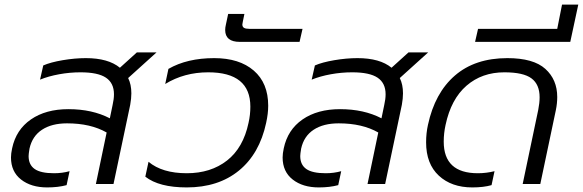

<svg xmlns="http://www.w3.org/2000/svg" viewBox="-20 -804 2547 839"><path d="M28 -116Q28 -133 33 -156Q50 -237 115 -282Q180 -327 279 -327Q383 -327 460 -287L472 -345Q478 -371 478 -392Q478 -441 443 -464.5Q408 -488 332 -488Q285 -488 238.5 -479.5Q192 -471 155 -456L169 -518Q201 -532 254 -541Q307 -550 355 -550Q453 -550 504 -508L578 -575H664L540 -463Q554 -435 554 -396Q554 -374 549 -346L476 0H399L446 -225Q376 -265 273 -265Q206 -265 163.5 -237Q121 -209 109 -155Q105 -131 105 -122Q105 -84 131.5 -65.5Q158 -47 216 -47Q252 -47 284 -56L271 5Q234 15 186 15Q116 15 72 -19.5Q28 -54 28 -116Z M615 -32 629 -97Q689 -47 796 -47Q901 -47 972 -102.5Q1043 -158 1066 -267Q1074 -302 1074 -338Q1074 -488 890 -488Q785 -488 702 -437L716 -503Q798 -550 916 -550Q1026 -550 1089 -495.5Q1152 -441 1152 -342Q1152 -308 1143 -267Q1114 -132 1024 -58.5Q934 15 796 15Q675 15 615 -32Z M964 -673Q964 -684 967 -696L977 -743H1048L1041 -709L1039 -697Q1039 -687 1046 -682.5Q1053 -678 1069 -678H1302L1289 -621H1028Q964 -621 964 -673Z M1215 -116Q1215 -133 1220 -156Q1237 -237 1302 -282Q1367 -327 1466 -327Q1570 -327 1647 -287L1659 -345Q1665 -371 1665 -392Q1665 -441 1630 -464.5Q1595 -488 1519 -488Q1472 -488 1425.5 -479.5Q1379 -471 1342 -456L1356 -518Q1388 -532 1441 -541Q1494 -550 1542 -550Q1640 -550 1691 -508L1765 -575H1851L1727 -463Q1741 -435 1741 -396Q1741 -374 1736 -346L1663 0H1586L1633 -225Q1563 -265 1460 -265Q1393 -265 1350.5 -237Q1308 -209 1296 -155Q1292 -131 1292 -122Q1292 -84 1318.5 -65.5Q1345 -47 1403 -47Q1439 -47 1471 -56L1458 5Q1421 15 1373 15Q1303 15 1259 -19.5Q1215 -54 1215 -116Z M1842 -182Q1842 -222 1850 -258Q1880 -398 1968 -474Q2056 -550 2197 -550Q2311 -550 2363 -503Q2415 -456 2415 -380Q2415 -352 2409 -323L2341 0H2264L2332 -324Q2338 -354 2338 -379Q2338 -435 2302.5 -461.5Q2267 -488 2184 -488Q2086 -488 2018.5 -429.5Q1951 -371 1927 -258Q1919 -222 1919 -185Q1919 -47 2068 -47Q2105 -47 2141 -56L2128 5Q2093 15 2044 15Q1953 15 1897.5 -36.5Q1842 -88 1842 -182Z M2069 -678H2415L2436 -784H2507L2472 -621H2056Z"/></svg>

Font: Prompt Light
Style: Italic
Weight: 300
Italic angle: -12°
Designer: Katatrad Team
Foundry: CadsonDemak
Version: Version 1.000